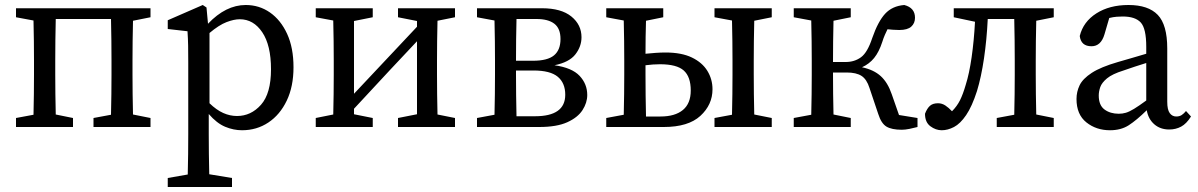

<svg xmlns="http://www.w3.org/2000/svg" viewBox="-20 -508 4790 768"><path d="M44 0V-36L114 -49Q115 -87 115.5 -131.5Q116 -176 116 -210V-265Q116 -299 115.5 -344Q115 -389 114 -426L44 -439V-475H582V-439L512 -425Q511 -388 510.5 -343.5Q510 -299 510 -265V-210Q510 -176 510.5 -132Q511 -88 512 -50L582 -36V0H354V-36L424 -49Q425 -87 425.5 -131.5Q426 -176 426 -210V-265Q426 -300 425.5 -347Q425 -394 424 -432H203Q202 -394 201.5 -347Q201 -300 201 -265V-210Q201 -176 201.5 -132Q202 -88 203 -50L272 -36V0Z M651 240V204L731 190Q732 149 732.5 108.5Q733 68 733 28V-258Q733 -299 732.5 -326Q732 -353 730 -383L651 -392V-427L791 -488L806 -478L812 -413Q883 -488 963 -488Q1017 -488 1060 -458Q1103 -428 1128.5 -372.5Q1154 -317 1154 -239Q1154 -162 1127 -105.5Q1100 -49 1053.5 -18Q1007 13 948 13Q914 13 880.5 -1Q847 -15 815 -52V27Q815 67 815.5 107.5Q816 148 817 189L908 204V240ZM939 -431Q916 -431 886 -419.5Q856 -408 818 -376V-95Q846 -68 873 -56Q900 -44 928 -44Q984 -44 1024 -89Q1064 -134 1064 -231Q1064 -327 1029 -379Q994 -431 939 -431Z M1572 -439V-475H1800V-439L1730 -425Q1729 -388 1728.5 -343.5Q1728 -299 1728 -265V-210Q1728 -176 1728.5 -131.5Q1729 -87 1730 -50L1800 -36V0H1572V-36L1648 -51V-343L1539 -227L1396 -73V-51L1471 -36V0H1243V-36L1313 -50Q1314 -87 1314.5 -131.5Q1315 -176 1315 -210V-265Q1315 -299 1314.5 -344Q1314 -389 1313 -426L1243 -439V-475H1471V-439L1396 -424V-133L1648 -401V-424Z M2044 -210Q2044 -174 2044.5 -127.5Q2045 -81 2046 -43H2120Q2241 -43 2241 -129Q2241 -176 2211 -201Q2181 -226 2114 -226H2044ZM1888 0V-36L1958 -49Q1959 -87 1959.5 -131.5Q1960 -176 1960 -210V-265Q1960 -299 1959.5 -344Q1959 -389 1958 -426L1888 -439V-475H2148Q2225 -475 2265.5 -442Q2306 -409 2306 -359Q2306 -322 2281.5 -290.5Q2257 -259 2198 -247Q2268 -237 2298.5 -204.5Q2329 -172 2329 -128Q2329 -97 2310 -67.5Q2291 -38 2249 -19Q2207 0 2137 0ZM2126 -432H2046Q2045 -397 2044.5 -351.5Q2044 -306 2044 -265H2112Q2170 -265 2196 -286.5Q2222 -308 2222 -352Q2222 -394 2197.5 -413Q2173 -432 2126 -432Z M2562 -210Q2562 -174 2562.5 -127Q2563 -80 2564 -42H2622Q2680 -42 2711.5 -68Q2743 -94 2743 -146Q2743 -201 2715 -226Q2687 -251 2620 -251Q2607 -251 2592 -250Q2577 -249 2562 -247ZM2405 -439V-475H2633V-439L2564 -425Q2563 -395 2562.5 -360Q2562 -325 2562 -293Q2582 -295 2602.5 -296.5Q2623 -298 2642 -298Q2706 -298 2747.5 -278Q2789 -258 2809.5 -224.5Q2830 -191 2830 -151Q2830 -89 2781.5 -44.5Q2733 0 2635 0H2405V-36L2475 -49Q2476 -87 2476.5 -131.5Q2477 -176 2477 -210V-265Q2477 -299 2476.5 -344Q2476 -389 2475 -426ZM2838 -439V-475H3067V-439L2997 -425Q2996 -388 2995.5 -343.5Q2995 -299 2995 -265V-210Q2995 -176 2995.5 -132Q2996 -88 2997 -50L3067 -36V0H2838V-36L2908 -49Q2909 -87 2909.5 -131.5Q2910 -176 2910 -210V-265Q2910 -299 2909.5 -344Q2909 -389 2908 -426Z M3493 -52 3458 -156Q3447 -191 3426 -204.5Q3405 -218 3367 -218H3312Q3312 -178 3312.5 -132.5Q3313 -87 3314 -50L3383 -36V0H3155V-36L3225 -49Q3226 -87 3226.5 -131.5Q3227 -176 3227 -210V-265Q3227 -299 3226.5 -344Q3226 -389 3225 -426L3155 -439V-475H3383V-439L3314 -425Q3313 -388 3312.5 -342Q3312 -296 3312 -260H3363Q3398 -260 3424 -279Q3450 -298 3469 -356Q3492 -422 3520.5 -453Q3549 -484 3597 -488Q3640 -477 3640 -437Q3640 -415 3625 -401.5Q3610 -388 3577 -388Q3563 -388 3552 -389Q3541 -390 3530 -391Q3525 -381 3519.5 -368.5Q3514 -356 3509 -340Q3496 -300 3476.5 -276Q3457 -252 3428 -239Q3475 -229 3503 -203.5Q3531 -178 3547 -131L3576 -48L3650 -36V0Q3635 4 3618 7.5Q3601 11 3587 11Q3547 11 3526 -1.5Q3505 -14 3493 -52Z M3747 13Q3723 13 3701.5 -3Q3680 -19 3680 -53Q3688 -74 3699.5 -84.5Q3711 -95 3732 -95Q3748 -95 3761.5 -86Q3775 -77 3788 -63Q3808 -83 3820 -107Q3832 -131 3843 -169Q3857 -213 3866.5 -279Q3876 -345 3880 -421L3795 -439V-475H4195V-439L4125 -425Q4124 -388 4123.5 -343.5Q4123 -299 4123 -265V-210Q4123 -176 4123.5 -132Q4124 -88 4125 -50L4195 -36V0H3967V-36L4037 -49Q4038 -87 4038.5 -131.5Q4039 -176 4039 -210V-265Q4039 -300 4038.5 -347Q4038 -394 4037 -432H3931Q3927 -349 3916 -274.5Q3905 -200 3888 -144Q3868 -82 3844.5 -47.5Q3821 -13 3796 0Q3771 13 3747 13Z M4657 10Q4621 10 4597 -11Q4573 -32 4567 -67Q4526 -27 4495 -7Q4464 13 4420 13Q4365 13 4325.5 -18.5Q4286 -50 4286 -112Q4286 -141 4298.5 -167Q4311 -193 4347 -216.5Q4383 -240 4452 -260Q4481 -268 4509 -276.5Q4537 -285 4565 -293V-321Q4565 -394 4543 -418Q4521 -442 4471 -442Q4460 -442 4446.5 -441Q4433 -440 4417 -436L4398 -371Q4384 -323 4346 -323Q4304 -323 4299 -364Q4313 -421 4365.5 -454.5Q4418 -488 4494 -488Q4573 -488 4611 -448.5Q4649 -409 4649 -314V-101Q4649 -69 4659 -55.5Q4669 -42 4685 -42Q4698 -42 4707 -48Q4716 -54 4724 -64L4744 -42Q4726 -13 4704.5 -1.5Q4683 10 4657 10ZM4375 -126Q4375 -87 4398 -70Q4421 -53 4455 -53Q4470 -53 4483.5 -57Q4497 -61 4516 -72.5Q4535 -84 4565 -106V-256Q4542 -249 4519.5 -241.5Q4497 -234 4474 -226Q4429 -212 4408 -194.5Q4387 -177 4381 -159.5Q4375 -142 4375 -126Z"/></svg>

Font: Source Serif 4
Style: Regular
Weight: 400
Designer: Frank Grießhammer
Foundry: Adobe
Version: Version 4.005;hotconv 1.1.0;makeotfexe 2.6.0